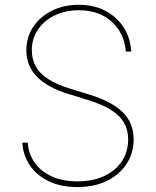

<svg xmlns="http://www.w3.org/2000/svg" viewBox="-20 -758 642 790"><path d="M298.3 11.7Q231.9 11.7 182.4 -11.5Q132.8 -34.7 104 -75.9Q75.2 -117.2 71.8 -170.9H94.2Q97.7 -123.5 123.5 -87.6Q149.4 -51.8 194.1 -31.7Q238.8 -11.7 298.3 -11.7Q361.3 -11.7 408.2 -33.4Q455.1 -55.2 481.2 -94.2Q507.3 -133.3 507.3 -184.6Q507.3 -223.6 490.2 -253.2Q473.1 -282.7 436.8 -305.7Q400.4 -328.6 341.3 -346.7L259.3 -372.1Q173.3 -398.9 130.9 -443.4Q88.4 -487.8 88.4 -550.8Q88.4 -604.5 116.5 -647Q144.5 -689.5 193.4 -713.9Q242.2 -738.3 304.2 -738.3Q366.7 -738.3 413.8 -713.4Q460.9 -688.5 488.8 -645.3Q516.6 -602.1 520 -545.9H497.6Q492.2 -620.1 440.4 -668Q388.7 -715.8 304.2 -715.8Q249 -715.8 205.1 -694.6Q161.1 -673.3 136 -636Q110.8 -598.6 110.8 -550.8Q110.8 -514.2 127.4 -484.6Q144 -455.1 178.2 -432.9Q212.4 -410.6 264.2 -394.5L347.2 -369.1Q394 -354.5 428.5 -336.4Q462.9 -318.4 485.4 -295.9Q507.8 -273.4 518.8 -245.8Q529.8 -218.3 529.8 -184.6Q529.8 -127.9 500.7 -83.5Q471.7 -39.1 419.7 -13.7Q367.7 11.7 298.3 11.7Z"/></svg>

Font: Inter 17pt Thin
Style: Regular
Weight: 250
Version: Version 4.001;git-66647c0bb